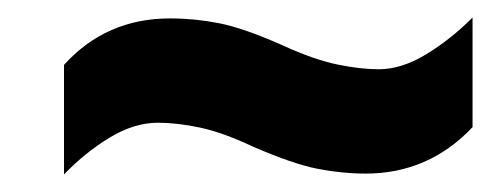

<svg xmlns="http://www.w3.org/2000/svg" viewBox="-20 -462 573 219"><path d="M268 -295Q234 -311 208 -316.5Q182 -322 160 -322Q133 -322 105 -305Q77 -288 53 -263V-388Q101 -441 174 -441Q202 -441 230 -435.5Q258 -430 303 -410Q338 -394 364.5 -388.5Q391 -383 412 -383Q438 -383 466 -400Q494 -417 519 -442V-317Q469 -264 397 -264Q370 -264 342 -269.5Q314 -275 268 -295Z"/></svg>

Font: Noto Sans Disp ExtBd
Style: Italic
Weight: 800
Italic angle: -12°
Designer: Monotype Design Team
Foundry: Monotype Imaging Inc.
Version: Version 2.000;GOOG;noto-source:20170915:90ef993387c0